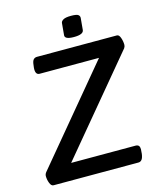

<svg xmlns="http://www.w3.org/2000/svg" viewBox="-126 -957 869 1047"><g transform="rotate(-15 308.0 -434.0)"><path d="M17 -59Q17 -70 25 -80L464 -607H129Q104 -607 107 -646L109 -662Q111 -683 118.5 -691.5Q126 -700 139 -700H590Q602 -700 609 -680Q616 -660 616 -640Q616 -631 610 -622L169 -93H533Q556 -93 556 -67Q556 -59 555 -55L554 -41Q551 -19 543.5 -9.5Q536 0 524 0H45Q32 0 24.5 -19.5Q17 -39 17 -59ZM312 -777 318 -843Q319 -853 332 -860.5Q345 -868 375 -868Q407 -868 416 -861Q425 -854 424 -843L418 -777Q416 -752 362 -752Q308 -752 312 -777Z"/></g></svg>

Font: Asap-MediumItalic
Style: Italic
Weight: 500
Italic angle: -6°
Designer: Pablo Cosgaya
Foundry: Omnibus-Type
Version: Version 2.000; ttfautohint (v1.8)